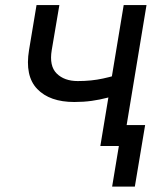

<svg xmlns="http://www.w3.org/2000/svg" viewBox="-20 -562 629 739"><path d="M266.1 -169.4Q171.4 -169.4 123.3 -219.5Q75.2 -269.5 91.8 -369.6L120.6 -542.5H208.5L179.2 -369.6Q168.9 -308.1 198.2 -279.1Q227.5 -250 279.3 -250Q332 -250 376.5 -259.8Q420.9 -269.5 466.8 -284.7L453.1 -204.1Q423.3 -193.8 393.8 -186Q364.3 -178.2 333 -173.8Q301.8 -169.4 266.1 -169.4ZM366.2 0 456.1 -542.5H543.9L454.1 0ZM411.6 156.2 437.5 0H401.4L414.1 -80.6H538.6L499 156.2Z"/></svg>

Font: Inter 16pt
Style: Italic
Weight: 400
Italic angle: -9.3988°
Version: Version 4.001;git-66647c0bb